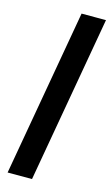

<svg xmlns="http://www.w3.org/2000/svg" viewBox="-126 -766 528 912"><g transform="rotate(15 138.0 -310.0)"><path d="M12 100 156 -720H276L132 100Z"/></g></svg>

Font: DM Sans 9pt SemiBold
Style: Italic
Weight: 600
Italic angle: -10°
Version: Version 4.004;gftools[0.9.30]